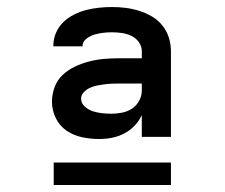

<svg xmlns="http://www.w3.org/2000/svg" viewBox="-20 -713 640 547"><path d="M262 -317Q238 -317 214 -322Q190 -327 170 -340.5Q150 -354 139 -376.5Q128 -399 128 -423Q128 -444 135.5 -464.5Q143 -485 158.5 -499.5Q174 -514 193 -523Q212 -532 232.5 -537.5Q253 -543 274.5 -545Q296 -547 317 -547H384V-567Q384 -581 375.5 -593Q367 -605 354 -611Q341 -617 327 -619Q313 -621 299 -621Q286 -621 273.5 -619.5Q261 -618 249 -614.5Q237 -611 226 -602.5Q215 -594 215 -581H132V-583Q132 -602 139.5 -619.5Q147 -637 160.5 -650Q174 -663 191 -671.5Q208 -680 225.5 -684.5Q243 -689 262 -691Q281 -693 299 -693Q319 -693 338.5 -690.5Q358 -688 377 -682Q396 -676 413 -666Q430 -656 442.5 -640.5Q455 -625 461 -606Q467 -587 467 -567V-323H384V-385Q376 -368 363 -354.5Q350 -341 333.5 -332.5Q317 -324 299 -320.5Q281 -317 262 -317ZM297 -389Q312 -389 327.5 -392Q343 -395 356 -403.5Q369 -412 376.5 -426Q384 -440 384 -455V-475H317Q306 -475 296 -474.5Q286 -474 275.5 -472.5Q265 -471 255 -469Q245 -467 235.5 -462.5Q226 -458 218.5 -450Q211 -442 211 -432Q211 -419 221.5 -409.5Q232 -400 244.5 -396Q257 -392 270.5 -390.5Q284 -389 297 -389ZM133 -186V-250H467V-186Z"/></svg>

Font: Iosevka Semibold Extended
Style: Regular
Weight: 600
Width: 7
Monospace: yes
Designer: Belleve Invis
Foundry: Belleve Invis
Version: Version 32.5.0; ttfautohint (v1.8.4)